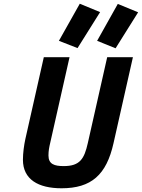

<svg xmlns="http://www.w3.org/2000/svg" viewBox="-20 -999 761 1030"><path d="M215 -692 116 -253C109 -221 103 -178 103 -142C103 -36 186 11 310 11C470 11 551 -61 589 -231L693 -692H555L451 -231C432 -147 409 -108 322 -108C272 -108 240 -118 240 -165C240 -189 244 -210 249 -231L353 -692ZM517 -934 408 -979 296 -780 396 -741ZM721 -933 612 -978 501 -780 600 -740Z"/></svg>

Font: RazerF5
Style: Bold Italic
Weight: 700
Foundry: Razer Inc.
Version: Version 2